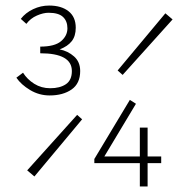

<svg xmlns="http://www.w3.org/2000/svg" viewBox="-20 -672 642 692"><path d="M159 -328Q121 -328 88.5 -347.5Q56 -367 39 -392L63 -410Q78 -386 103.5 -370Q129 -354 161 -354Q196 -354 217.5 -368.5Q239 -383 239 -416Q239 -480 125 -480V-504Q177 -504 200 -523.5Q223 -543 223 -570Q223 -596 207 -611Q191 -626 155 -626Q136 -626 113 -616Q90 -606 75 -586L55 -604Q72 -626 99.5 -639Q127 -652 157 -652Q201 -652 227 -631.5Q253 -611 253 -572Q253 -542 238.5 -523.5Q224 -505 195 -494Q225 -488 247 -468.5Q269 -449 269 -416Q269 -371 238 -349.5Q207 -328 159 -328ZM104 -36 78 -58 258 -258 276 -242ZM422 -402 404 -418 576 -624 602 -602ZM484 0V-84H320V-99L448 -312L470 -298L356 -108H484V-212H512V-108H561V-84H512V0Z"/></svg>

Font: Source Code Pro ExtraLight
Style: Regular
Weight: 200
Monospace: yes
Designer: Paul D. Hunt, Teo Tuominen
Foundry: Adobe Systems Incorporated
Version: Version 2.030;PS 1.000;hotconv 16.6.51;makeotf.lib2.5.65220